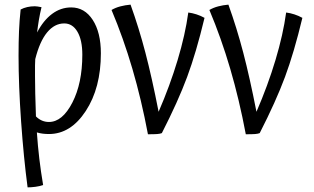

<svg xmlns="http://www.w3.org/2000/svg" viewBox="-20 -588 1355 828"><path d="M135 -86Q147 -74 161 -68Q175 -62 191 -62Q249 -62 292 -145.5Q335 -229 335 -352Q335 -415 314 -451Q293 -487 257 -487Q215 -487 183 -448Q151 -409 132 -333Q131 -321 131 -306Q131 -291 131 -261Q131 -224 132 -184Q133 -144 135 -86ZM139 -17Q143 41 149.5 96Q156 151 166 210Q152 215 133.5 217.5Q115 220 99 220Q82 92 71 -64Q60 -220 60 -348Q60 -407 62 -454Q64 -501 69 -547Q82 -554 97.5 -557.5Q113 -561 130 -561Q135 -561 142 -560Q149 -559 159 -557Q152 -528 147.5 -501Q143 -474 140 -448Q167 -500 204.5 -528Q242 -556 287 -556Q345 -556 380 -502Q415 -448 415 -358Q415 -209 350 -109.5Q285 -10 191 -10Q178 -10 165 -11.5Q152 -13 139 -17Z M862 -511Q826 -361 787 -256Q748 -151 678 -14Q671 -11 658.5 -10Q646 -9 618 -9Q590 -158 551 -291Q512 -424 461 -545Q478 -555 499 -560.5Q520 -566 543 -568Q579 -468 607 -361Q635 -254 664 -106Q713 -219 746 -329Q779 -439 792 -534Q809 -532 827.5 -526Q846 -520 862 -511Z M1284 -511Q1248 -361 1209 -256Q1170 -151 1100 -14Q1093 -11 1080.5 -10Q1068 -9 1040 -9Q1012 -158 973 -291Q934 -424 883 -545Q900 -555 921 -560.5Q942 -566 965 -568Q1001 -468 1029 -361Q1057 -254 1086 -106Q1135 -219 1168 -329Q1201 -439 1214 -534Q1231 -532 1249.5 -526Q1268 -520 1284 -511Z"/></svg>

Font: Atma
Style: Regular
Weight: 400
Designer: Gregori Vincens, Jeremie Hornus, Riccardo Olocco, Yoann Minet.
Foundry: black foundry
Version: Version 1.102;PS 1.100;hotconv 1.0.86;makeotf.lib2.5.63406